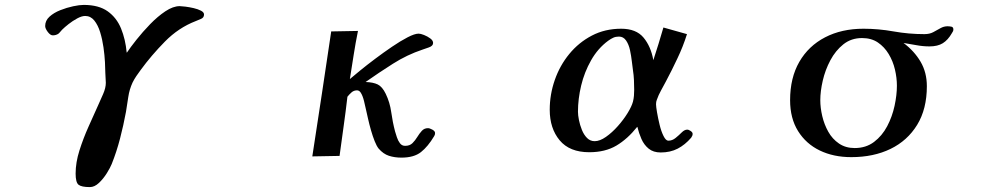

<svg xmlns="http://www.w3.org/2000/svg" viewBox="-20 -638 4040 782"><path d="M811 -579Q811 -566 798.5 -561Q786 -556 777 -552Q707 -525 651.5 -468.5Q596 -412 553 -353Q544 -341 535.5 -328.5Q527 -316 520 -302Q507 -274 502.5 -243Q498 -212 493 -182Q483 -128 469 -74Q455 -20 435 30Q429 45 415 67.5Q401 90 383 107Q365 124 346 124Q312 124 300 114.5Q288 105 288 69Q288 24 303.5 -25Q319 -74 340.5 -122Q362 -170 380 -210Q389 -230 400 -255Q411 -280 411 -301Q411 -311 410 -321Q409 -331 409 -341Q409 -357 407.5 -385Q406 -413 401.5 -445Q397 -477 388 -506.5Q379 -536 364 -554.5Q349 -573 327 -573Q313 -573 294.5 -563Q276 -553 259.5 -540Q243 -527 233 -517Q229 -513 225.5 -508.5Q222 -504 217 -500Q207 -494 195 -494Q185 -494 174.5 -508Q164 -522 164 -532Q164 -554 181.5 -570Q199 -586 225.5 -596.5Q252 -607 278 -612.5Q304 -618 321 -618Q382 -618 418.5 -592Q455 -566 473 -522Q491 -478 496 -424H497Q511 -445 536 -476.5Q561 -508 591.5 -539.5Q622 -571 653.5 -592Q685 -613 712 -613Q719 -613 735 -611Q751 -609 768.5 -605Q786 -601 798.5 -594.5Q811 -588 811 -579Z M1752 -96Q1752 -92 1751 -89Q1750 -86 1748 -83Q1723 -41 1694.5 -18.5Q1666 4 1615 4Q1587 4 1564 -3.5Q1541 -11 1522 -33Q1514 -43 1506 -63Q1498 -83 1491 -107.5Q1484 -132 1479 -154.5Q1474 -177 1471 -190Q1468 -205 1462.5 -227Q1457 -249 1449 -261Q1443 -270 1434 -270Q1421 -270 1411.5 -261.5Q1402 -253 1395 -244Q1388 -183 1379.5 -123Q1371 -63 1363 -3L1252 -1Q1272 -129 1291 -256Q1310 -383 1329 -510L1438 -512Q1428 -463 1420.5 -414.5Q1413 -366 1405 -316Q1419 -328 1446.5 -350.5Q1474 -373 1508 -398.5Q1542 -424 1576.5 -447.5Q1611 -471 1640 -486Q1669 -501 1685 -501Q1693 -501 1707 -495.5Q1721 -490 1732.5 -481.5Q1744 -473 1744 -463Q1744 -451 1727 -445Q1710 -439 1701 -436Q1638 -415 1580.5 -378.5Q1523 -342 1469 -304Q1500 -303 1518.5 -294Q1537 -285 1551 -256Q1568 -221 1573.5 -181Q1579 -141 1589 -103Q1592 -93 1596.5 -79Q1601 -65 1609 -54.5Q1617 -44 1630 -44Q1649 -44 1660 -55Q1671 -66 1679.5 -80Q1688 -94 1698 -105Q1708 -116 1723 -116Q1730 -116 1741 -110Q1752 -104 1752 -96Z M2563 -272Q2563 -292 2562 -312.5Q2561 -333 2558 -352Q2556 -365 2553.5 -387.5Q2551 -410 2546 -433.5Q2541 -457 2530 -473Q2519 -489 2501 -489Q2488 -489 2478 -484.5Q2468 -480 2457 -472Q2415 -441 2387.5 -392.5Q2360 -344 2347 -289.5Q2334 -235 2334 -183Q2334 -169 2338 -149Q2342 -129 2350 -109Q2358 -89 2371 -76Q2384 -63 2402 -63Q2423 -63 2448 -80.5Q2473 -98 2496.5 -124.5Q2520 -151 2536.5 -178Q2553 -205 2558 -224Q2561 -236 2562 -248Q2563 -260 2563 -272ZM2801 -93Q2801 -88 2799.5 -85Q2798 -82 2795 -77Q2770 -48 2740 -32.5Q2710 -17 2671 -17Q2641 -17 2622 -32.5Q2603 -48 2592.5 -72Q2582 -96 2576 -121H2575Q2536 -72 2490.5 -45Q2445 -18 2380 -18Q2300 -18 2259.5 -66.5Q2219 -115 2219 -191Q2219 -253 2239.5 -312Q2260 -371 2298.5 -418Q2337 -465 2390.5 -493Q2444 -521 2510 -521Q2571 -521 2601 -485Q2631 -449 2641 -393Q2652 -426 2662 -459Q2672 -492 2682 -526L2778 -499Q2762 -448 2739 -400Q2728 -376 2716 -352.5Q2704 -329 2692 -306Q2682 -287 2672 -269Q2662 -251 2655 -231Q2652 -224 2652 -213Q2652 -204 2656 -180.5Q2660 -157 2666.5 -130Q2673 -103 2682.5 -84Q2692 -65 2702 -65Q2718 -65 2731.5 -76Q2745 -87 2756.5 -98.5Q2768 -110 2779 -110Q2785 -110 2793 -104.5Q2801 -99 2801 -93Z M3633 -289Q3633 -321 3625 -355Q3617 -389 3599.5 -418Q3582 -447 3555.5 -465Q3529 -483 3491 -483Q3447 -483 3415 -457.5Q3383 -432 3362 -392.5Q3341 -353 3331 -309.5Q3321 -266 3321 -230Q3321 -199 3329 -165Q3337 -131 3353.5 -101.5Q3370 -72 3397 -53.5Q3424 -35 3461 -35Q3507 -35 3540 -60Q3573 -85 3593.5 -124Q3614 -163 3623.5 -207Q3633 -251 3633 -289ZM3863 -518Q3863 -511 3857 -503Q3841 -475 3820 -462Q3799 -449 3766 -449Q3739 -449 3712.5 -454Q3686 -459 3660 -463Q3704 -430 3729.5 -386.5Q3755 -343 3755 -287Q3755 -194 3715.5 -129.5Q3676 -65 3607 -31.5Q3538 2 3447 2Q3375 2 3319 -25Q3263 -52 3230.5 -104Q3198 -156 3198 -230Q3198 -321 3235.5 -386Q3273 -451 3340.5 -486Q3408 -521 3497 -521Q3558 -521 3619.5 -510Q3681 -499 3745 -499Q3766 -499 3781 -507Q3796 -515 3810 -523Q3824 -531 3839 -531Q3846 -531 3854.5 -529.5Q3863 -528 3863 -518Z"/></svg>

Font: Kaisei HarunoUmi
Style: Bold
Weight: 700
Designer: Font-Kai, 金井和夫
Foundry: KAZUO KANAI
Version: Version 5.003